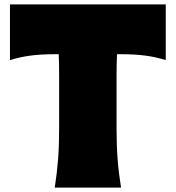

<svg xmlns="http://www.w3.org/2000/svg" viewBox="-20 -855 800 875"><path d="M229.5 0Q239.7 -65.4 244.6 -127.7Q249.5 -189.9 249.5 -269.5V-512.7Q249.5 -538.6 249 -562Q248.5 -585.4 247.6 -607.9H227.5Q165 -607.9 116.9 -601.3Q68.8 -594.7 25.4 -581.1V-835H735.4V-581.1Q692.4 -594.7 644.3 -601.3Q596.2 -607.9 533.7 -607.9H513.2Q512.2 -585.4 511.7 -562Q511.2 -538.6 511.2 -512.7V-269.5Q511.2 -189.9 516.1 -127.7Q521 -65.4 531.7 0Z"/></svg>

Font: Pinar-DS3-FD Black
Style: Regular
Weight: 900
Designer: Amin Abedi
Version: Version 3.000